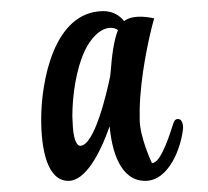

<svg xmlns="http://www.w3.org/2000/svg" viewBox="-20 -621 374 345"><path d="M103 -296C133 -296 159 -343 177 -394C181 -350 196 -296 241 -296C284 -296 306 -357 309 -391C309 -403 304 -407 301 -407H300C295 -408 292 -402 291 -398C285 -379 279 -362 273 -350C264 -331 257 -328 253 -328C253 -328 231 -374 231 -407V-424C232 -482 247 -553 257 -588C248 -590 239 -591 232 -591C219 -591 209 -588 203 -583C194 -595 180 -601 166 -601C76 -601 54 -473 54 -407C54 -352 65 -296 103 -296ZM124 -359C120 -359 113 -365 111 -392C111 -398 110 -405 110 -412C110 -450 117 -497 132 -529C142 -551 160 -571 179 -571C183 -571 188 -570 192 -567C184 -547 181 -519 179 -494C179 -491 178 -487 178 -484C172 -455 150 -359 124 -359Z"/></svg>

Font: Style Script
Style: Regular
Weight: 400
Designer: Robert E. Leuschke
Foundry: Robert E. Leuschke
Version: Version 1.010